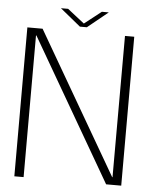

<svg xmlns="http://www.w3.org/2000/svg" viewBox="-54 -820 711 867"><g transform="rotate(5 301.0 -387.0)"><path d="M43.5 0H85.5V-642H87.5L459.5 0H528V-675H486L485.5 -34.5H484L112.5 -675H43.5ZM279.5 -699H311L404 -774.5H372.5L296 -714.5L219.5 -774.5H187Z"/></g></svg>

Font: Anybody Thin ExtraLight
Style: Regular
Weight: 250
Version: Version 1.113;gftools[0.9.25]